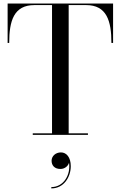

<svg xmlns="http://www.w3.org/2000/svg" viewBox="-20 -770 688 1096"><path d="M167 -9V0H482V-9H372V-741H471.5C588.5 -741 616 -652 616 -525H625.5V-750H23.5V-525H32.5C32.5 -652 59.5 -741 176.5 -741H277V-9ZM274.5 147.5C274.5 173.5 290.5 194.5 325 194.5C351 194.5 370 176 374 158.5C384.5 227 343.5 298 273 298V305.5C345 305.5 384 240 384 178.5C384 128 359.5 100 328 100C297.5 100 274.5 121 274.5 147.5Z"/></svg>

Font: Bodoni* 24
Style: Regular
Weight: 400
Version: Version 2.3